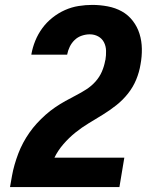

<svg xmlns="http://www.w3.org/2000/svg" viewBox="-20 -763 640 783"><path d="M21 0V-1Q25 -24 29 -46.5Q33 -69 39.5 -91.5Q46 -114 54.5 -136.5Q63 -159 74.5 -180.5Q86 -202 100 -222Q114 -242 130.5 -260Q147 -278 165.5 -294.5Q184 -311 204.5 -325Q225 -339 246.5 -351Q268 -363 289.5 -374Q311 -385 332 -398.5Q353 -412 369.5 -430.5Q386 -449 395.5 -471Q405 -493 409 -516L410 -519Q413 -537 412.5 -556Q412 -575 404 -590.5Q396 -606 380.5 -614.5Q365 -623 346 -623Q330 -623 313.5 -617.5Q297 -612 284.5 -600Q272 -588 264.5 -572.5Q257 -557 254 -541V-540H108V-542Q113 -570 124 -597Q135 -624 152.5 -648Q170 -672 194 -691Q218 -710 245 -722Q272 -734 300.5 -738.5Q329 -743 356 -743Q388 -743 419.5 -737Q451 -731 477 -716.5Q503 -702 521.5 -678Q540 -654 549 -625Q558 -596 558.5 -564Q559 -532 553 -500Q548 -469 535.5 -438.5Q523 -408 502 -381.5Q481 -355 454.5 -334Q428 -313 399.5 -295.5Q371 -278 342 -260.5Q313 -243 287 -222Q261 -201 238.5 -175Q216 -149 202 -120H487L467 0Z"/></svg>

Font: Iosevka Heavy Extended Oblique
Style: Regular
Weight: 900
Width: 7
Italic angle: -9°
Monospace: yes
Designer: Belleve Invis
Foundry: Belleve Invis
Version: Version 32.5.0; ttfautohint (v1.8.4)